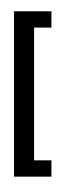

<svg xmlns="http://www.w3.org/2000/svg" viewBox="-20 -871 381 1212"><path d="M304.7 244.1H68.4V-799.8H304.7V-696.8H195.3V141.1H304.7ZM239.3 0ZM250 321.3ZM324.7 -712.9ZM325.7 -850.6Z"/></svg>

Font: Droid Sans Tamil
Style: Bold
Weight: 700
Designer: Jelle Bosma
Foundry: Monotype Imaging Inc.
Version: Version 1.00